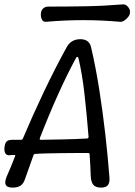

<svg xmlns="http://www.w3.org/2000/svg" viewBox="-35 -852 611 872"><path d="M23 0Q7 0 -1.5 -5Q-10 -10 -11 -20.5Q-12 -31 -6 -47Q4 -70 14 -93.5Q24 -117 33 -141Q35 -145 34 -147Q33 -149 29 -148Q24 -148 18.5 -148Q13 -148 8 -147Q-1 -146 -7 -151.5Q-13 -157 -14.5 -166Q-16 -175 -14 -186V-188Q-12 -199 -8.5 -205Q-5 -211 2 -214Q9 -217 19 -217H59Q62 -217 65 -218.5Q68 -220 69 -223Q91 -275 115 -328.5Q139 -382 164 -434.5Q189 -487 215 -538Q241 -589 267 -636Q287 -674 330 -674Q371 -674 379 -636Q400 -546 416 -444Q432 -342 443.5 -240.5Q455 -139 462 -47Q464 -22 455 -11Q446 0 424 0Q399 0 388.5 -13Q378 -26 377 -54Q376 -78 375 -102.5Q374 -127 372 -151Q372 -157 366 -157Q336 -157 306 -157Q276 -157 246 -156.5Q216 -156 185.5 -155.5Q155 -155 125 -153Q122 -153 120 -151.5Q118 -150 117 -147Q107 -120 98 -93.5Q89 -67 79 -40Q72 -18 58.5 -9Q45 0 23 0ZM150 -217Q203 -218 255.5 -219Q308 -220 360 -223Q364 -223 366 -226Q368 -229 367 -233Q359 -334 348.5 -426.5Q338 -519 321 -589Q319 -594 316 -594Q313 -594 311 -590Q271 -517 228.5 -422.5Q186 -328 146 -225Q145 -221 145.5 -219Q146 -217 150 -217ZM555 -792Q554 -783 546 -773.5Q538 -764 528.5 -758Q519 -752 510 -753Q345 -768 174 -753Q160 -752 154.5 -765Q149 -778 151 -792V-793Q153 -807 162 -814.5Q171 -822 184 -822Q268 -822 352.5 -823.5Q437 -825 522 -832Q532 -833 540 -827Q548 -821 552.5 -811.5Q557 -802 555 -793Z"/></svg>

Font: Winky Sans Light
Style: Italic
Weight: 300
Italic angle: -8.97852°
Designer: Simon Atzbach
Foundry: typofactur
Version: Version 1.205